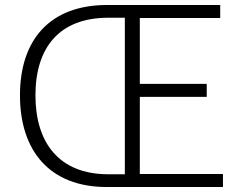

<svg xmlns="http://www.w3.org/2000/svg" viewBox="-20 -749 967 769"><path d="M407 0H873V-52H540V-361H808V-413H540V-677H862V-729H409C180 -729 60 -590 60 -367C60 -144 180 0 407 0ZM414 -51C216 -51 122 -178 122 -367C122 -557 216 -678 414 -678H480V-51Z"/></svg>

Font: Noto Sans SC Light
Style: Regular
Weight: 300
Designer: Ryoko NISHIZUKA 西塚涼子 (kana, bopomofo & ideographs); Paul D. Hunt (Latin, Greek & Cyrillic); Sandoll Communications 산돌커뮤니
Foundry: Adobe
Version: Version 2.004;hotconv 1.0.118;makeotfexe 2.5.65603